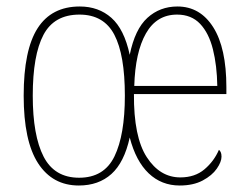

<svg xmlns="http://www.w3.org/2000/svg" viewBox="-20 -562 764 592"><path d="M223 10Q142 10 97.5 -58.5Q53 -127 53 -267Q53 -408 96 -475Q139 -542 226 -542Q284 -542 323.5 -507Q363 -472 380 -393Q396 -472 434.5 -507Q473 -542 527 -542Q597 -542 637.5 -478Q678 -414 678 -293V-272H393Q392 -140 432.5 -77.5Q473 -15 536 -15Q581 -15 610.5 -40Q640 -65 655 -100Q658 -98 660.5 -93Q663 -88 663 -79Q663 -63 648.5 -42Q634 -21 605 -5.5Q576 10 534 10Q478 10 438.5 -27.5Q399 -65 380 -138Q363 -61 323.5 -25.5Q284 10 223 10ZM224 -14Q301 -14 333 -80Q365 -146 365 -267Q365 -393 332.5 -455Q300 -517 225 -517Q147 -517 114 -454.5Q81 -392 81 -267Q81 -144 114.5 -79Q148 -14 224 -14ZM650 -297Q649 -360 636.5 -410Q624 -460 597 -488.5Q570 -517 526 -517Q463 -517 430 -459Q397 -401 394 -297Z"/></svg>

Font: Noto Serif Tamil Condensed Thin
Style: Italic
Weight: 100
Width: 3
Italic angle: -12°
Designer: Indian Type Foundry, Tom Grace, and the Monotype Design Team
Foundry: Monotype Imaging Inc.
Version: Version 2.003; ttfautohint (v1.8.4.7-5d5b)